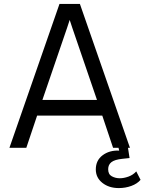

<svg xmlns="http://www.w3.org/2000/svg" viewBox="-20 -753 736 978"><path d="M283 -733H387L642 0H556L501 -164H169L114 0H28ZM474 -244 348 -612 321 -694H349L322 -612L196 -244ZM468 110Q468 64 502.5 38Q537 12 587 14L578 -25H628L640 52L603 56Q564 60 547.5 73Q531 86 531 109Q531 135 549.5 145Q568 155 590 155Q611 155 634.5 146.5Q658 138 674 120L696 163Q679 183 649 194Q619 205 585 205Q535 205 501.5 178.5Q468 152 468 110Z"/></svg>

Font: Kreadon
Style: Regular
Weight: 400
Designer: kohakuno
Foundry: StudioGnu
Version: Version 1.000;Glyphs 3.1.2 (3151)